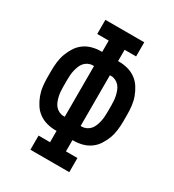

<svg xmlns="http://www.w3.org/2000/svg" viewBox="-178 -838 855 941"><g transform="rotate(30 250.0 -367.5)"><path d="M140 0V-80H205V-144H198Q174 -144 149.5 -150.5Q125 -157 105 -171.5Q85 -186 71.5 -207Q58 -228 49.5 -251Q41 -274 38 -299Q35 -324 35 -348V-387Q35 -411 38 -436Q41 -461 49.5 -484Q58 -507 71.5 -528Q85 -549 105 -563.5Q125 -578 149.5 -584.5Q174 -591 198 -591H205V-655H140V-735H360V-655H295V-591H302Q326 -591 350.5 -584.5Q375 -578 395 -563.5Q415 -549 428.5 -528Q442 -507 450.5 -484Q459 -461 462 -436Q465 -411 465 -387V-348Q465 -324 462 -299Q459 -274 450.5 -251Q442 -228 428.5 -207Q415 -186 395 -171.5Q375 -157 350.5 -150.5Q326 -144 302 -144H295V-80H360V0ZM198 -224H205V-511H198Q185 -511 172.5 -505Q160 -499 151.5 -489Q143 -479 138 -466Q133 -453 130 -440Q127 -427 126 -413.5Q125 -400 125 -387V-348Q125 -335 126 -321.5Q127 -308 130 -295Q133 -282 138 -269Q143 -256 151.5 -246Q160 -236 172.5 -230Q185 -224 198 -224ZM295 -224H302Q315 -224 327.5 -230Q340 -236 348.5 -246Q357 -256 362 -269Q367 -282 370 -295Q373 -308 374 -321.5Q375 -335 375 -348V-387Q375 -400 374 -413.5Q373 -427 370 -440Q367 -453 362 -466Q357 -479 348.5 -489Q340 -499 327.5 -505Q315 -511 302 -511H295Z"/></g></svg>

Font: Iosevka Curly Slab Medium
Style: Regular
Weight: 500
Monospace: yes
Designer: Belleve Invis
Foundry: Belleve Invis
Version: Version 22.1.2; ttfautohint (v1.8.4)